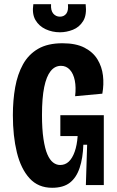

<svg xmlns="http://www.w3.org/2000/svg" viewBox="-20 -877 554 910"><path d="M227 13Q161 13 120 -32Q79 -77 60 -154.5Q41 -232 41 -331Q41 -402 52 -463.5Q63 -525 89 -572Q115 -619 160.5 -645.5Q206 -672 276 -672Q340 -672 380.5 -651Q421 -630 442 -595.5Q463 -561 468 -519Q473 -477 465 -433L336 -421Q341 -463 334.5 -495.5Q328 -528 311 -546.5Q294 -565 269 -565Q240 -565 220 -540Q200 -515 189.5 -464Q179 -413 179 -332Q179 -265 186 -218.5Q193 -172 204.5 -145.5Q216 -119 231.5 -107Q247 -95 265 -95Q289 -95 306 -111Q323 -127 334 -158Q345 -189 348 -232H266V-331H472V-226V0H387L393 -191H375Q373 -128 357.5 -81.5Q342 -35 311 -11Q280 13 227 13ZM138 -857H222Q220 -827 232.5 -812.5Q245 -798 264 -798Q283 -798 294 -812Q305 -826 302 -857H386Q392 -806 374 -777Q356 -748 325.5 -736Q295 -724 264 -724Q228 -724 196.5 -738.5Q165 -753 148 -782Q131 -811 138 -857Z"/></svg>

Font: Bricolage Grotesque Condensed
Style: Bold
Weight: 700
Width: 3
Designer: Mathieu Triay
Foundry: Atelier Triay
Version: Version 1.001;gftools[0.9.33.dev8+g029e19f]